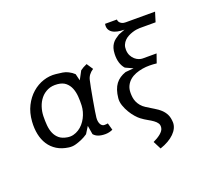

<svg xmlns="http://www.w3.org/2000/svg" viewBox="-166 -1010 1633 1484"><g transform="rotate(-20 650.0 -268.0)"><path d="M631 -498Q587 -469.5 577.5 -425.5Q572 -403 565 -366Q558 -329 548.5 -276Q529.5 -168.5 526 -134.5Q524.5 -117 527 -103.5Q529.5 -90 535 -80.2Q540.5 -70.5 548.5 -65.5Q556.5 -60.5 565.5 -60.5Q576.5 -60.5 582 -61.2Q587.5 -62 594 -63L610 -5Q580 8.5 548.5 8.5Q481.5 8.5 454 -26L442 -98L407 -42Q382.5 -25 355 -13Q329.5 -2 303 5.2Q276.5 12.5 248 8.5Q192.5 1 153 -23.5Q113.5 -48 89 -85.8Q64.5 -123.5 54.5 -172.2Q44.5 -221 48.5 -276.5Q53.5 -347.5 81.2 -402.5Q109 -457.5 151 -494.2Q193 -531 244.2 -547.8Q295.5 -564.5 347.5 -558.5Q375.5 -555.5 400 -551.8Q424.5 -548 445.5 -537Q458.5 -530.5 469.5 -522.8Q480.5 -515 490.5 -505.5L504 -450L541 -519Q552 -527.5 565.8 -535.2Q579.5 -543 596.5 -550ZM451 -263Q452.5 -300 449.8 -337Q447 -374 434.8 -404.8Q422.5 -435.5 398.2 -456.2Q374 -477 332 -481Q286 -485.5 251.2 -469.8Q216.5 -454 193.2 -425.5Q170 -397 158 -360.2Q146 -323.5 145 -286Q144 -246 147.2 -209.5Q150.5 -173 163 -144Q175.5 -115 199.2 -95.2Q223 -75.5 263.5 -69Q289.5 -64.5 313.2 -70.5Q337 -76.5 357.8 -89.8Q378.5 -103 395.2 -122.2Q412 -141.5 424 -164.5Q436 -187.5 443 -212.8Q450 -238 451 -263Z M842.5 -15Q827.5 -26 808 -48Q788.5 -70 771.8 -98Q755 -126 744.2 -157.5Q733.5 -189 736.5 -218.5Q740 -254.5 749.5 -282.5Q759 -310.5 774.2 -331Q789.5 -351.5 810.8 -365.8Q832 -380 858.5 -389L926.5 -395L864.5 -423.5Q824 -469.5 827 -548.5Q828 -576 834.2 -595.8Q840.5 -615.5 851 -630.5Q861.5 -645.5 876.5 -657Q891.5 -668.5 909.5 -679.5L963 -700Q931 -700 905.8 -705.5Q880.5 -711 863.8 -722.5Q847 -734 839.8 -751.5Q832.5 -769 837 -793.5H934.5Q934 -790 936 -782.8Q938 -775.5 944.2 -768.2Q950.5 -761 961.8 -755.5Q973 -750 991 -750H1232.5L1208 -671H1076.5Q1065 -671 1048.8 -668.5Q1032.5 -666 1014.8 -660.2Q997 -654.5 979.5 -645.2Q962 -636 948.5 -622.5Q935 -609 927 -590.5Q919 -572 920 -548.5Q921 -520.5 931.5 -500.5Q942 -480.5 957 -467.5Q972 -454.5 988.5 -448.5Q1005 -442.5 1018.5 -442.5H1133L1107.5 -369.5Q1080.5 -373 1050.2 -373.2Q1020 -373.5 990.2 -368.5Q960.5 -363.5 933.2 -353Q906 -342.5 885.2 -325Q864.5 -307.5 852 -282.5Q839.5 -257.5 839.5 -223.5Q839.5 -206 842 -187.2Q844.5 -168.5 852.5 -150Q860.5 -131.5 874.8 -114.2Q889 -97 912.5 -82Q944.5 -61.5 972.8 -45Q1001 -28.5 1022 -9Q1043 10.5 1055.8 36.2Q1068.5 62 1070 101.5Q1070.5 125 1059.8 148Q1049 171 1028.5 191.2Q1008 211.5 978.2 228.8Q948.5 246 911 258.5L877.5 193Q895 185 910.8 175.5Q926.5 166 939 155.8Q951.5 145.5 959.8 134.2Q968 123 970 111Q974 88.5 964.2 73.2Q954.5 58 936.2 44.8Q918 31.5 893.2 18Q868.5 4.5 842.5 -15Z"/></g></svg>

Font: B612 Mono
Style: Italic
Weight: 400
Italic angle: -10°
Version: Version 1.005